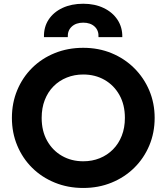

<svg xmlns="http://www.w3.org/2000/svg" viewBox="-20 -964 868 1000"><path d="M413.5 15Q333.5 15 265.5 -12.8Q197.5 -40.5 147.5 -90Q97.5 -139.5 69.8 -206Q42 -272.5 42 -350Q42 -428 69.8 -494.5Q97.5 -561 147.5 -610.5Q197.5 -660 265.5 -687.5Q333.5 -715 413.5 -715Q493.5 -715 561.2 -687Q629 -659 679.2 -609Q729.5 -559 757.5 -492.8Q785.5 -426.5 785.5 -350Q785.5 -272.5 757.5 -206Q729.5 -139.5 679.2 -90Q629 -40.5 561.2 -12.8Q493.5 15 413.5 15ZM413.5 -124Q460 -124 499.5 -140Q539 -156 568.5 -185.8Q598 -215.5 614.2 -257Q630.5 -298.5 630.5 -350Q630.5 -418.5 602 -469.2Q573.5 -520 524.5 -548Q475.5 -576 413.5 -576Q367.5 -576 327.8 -560Q288 -544 258.8 -514.5Q229.5 -485 213.2 -443.2Q197 -401.5 197 -350Q197 -281.5 225.5 -230.8Q254 -180 303 -152Q352 -124 413.5 -124ZM209 -770.5Q207.5 -822.5 233.2 -861.8Q259 -901 305.8 -922.8Q352.5 -944.5 413.5 -944.5Q474 -944.5 520.2 -922.2Q566.5 -900 592.2 -860.8Q618 -821.5 617 -770.5H493Q495 -805 473 -825.5Q451 -846 413.5 -846Q376 -846 353.8 -825.5Q331.5 -805 333 -770.5Z"/></svg>

Font: Geologica SemiBold
Style: Regular
Weight: 600
Designer: Sindre Bremnes, Frode Helland
Foundry: Monokrom Skriftforlag AS
Version: Version 1.010;gftools[0.9.28]